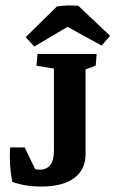

<svg xmlns="http://www.w3.org/2000/svg" viewBox="-20 -683 428 711"><path d="M270 -661.6 387.7 -550.3 356.4 -514.2 230 -583.5 106.9 -510.7 75.2 -545.4 190.9 -659.2Q228 -665 270 -661.6ZM133.3 7.8Q71.3 7.8 25.4 -9.8Q13.2 -72.3 17.6 -137.2H71.3L110.4 -56.2Q119.1 -54.7 126.5 -54.7Q179.7 -54.7 179.7 -125V-429.2L115.2 -439.5L118.7 -483.4H337.9L334.5 -440.4Q321.3 -433.6 296.9 -426.3V-112.3Q296.9 -54.7 254.4 -23.4Q211.9 7.8 133.3 7.8Z"/></svg>

Font: Markazi Text
Style: Bold
Weight: 700
Designer: Borna Izadpanah (Arabic designer), Fiona Ross (Arabic design director) and Florian Runge (Latin designer)
Foundry: Borna Izadpanah and Florian Runge
Version: Version 1.001; ttfautohint (v1.8.3)